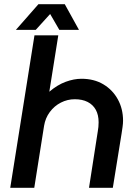

<svg xmlns="http://www.w3.org/2000/svg" viewBox="-20 -899 670 919"><path d="M29 0 145 -730H259L217 -466L216 -460Q255 -493 294.5 -507.5Q334 -522 370 -522Q430 -522 474.5 -495.5Q519 -469 544 -423.5Q569 -378 569 -321Q569 -308 566.5 -290.5Q564 -273 562 -260L520 0H406L448 -270Q450 -281 451 -291.5Q452 -302 452 -314Q452 -349 438.5 -373.5Q425 -398 399.5 -411Q374 -424 338 -424Q303 -424 271.5 -408Q240 -392 218.5 -363Q197 -334 191 -297L144 0ZM56 -756 164 -879H290L358 -756H264L220 -832L151 -756Z"/></svg>

Font: MuseoModerno Thin Medium
Style: Italic
Weight: 500
Italic angle: -9°
Version: Version 1.003